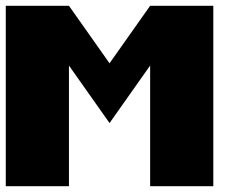

<svg xmlns="http://www.w3.org/2000/svg" viewBox="-20 -645 790 665"><path d="M218.8 -625 359.4 -425.8 500 -625H718.8V0H500V-418L359.4 -218.8L218.8 -418V0H0V-625Z"/></svg>

Font: CraftyPE
Style: Regular
Weight: 400
Designer: Erek Butcher
Foundry: Haunted Coop
Version: Version 0.018;April 4, 2024;FontCreator 15.0.0.2962 64-bit